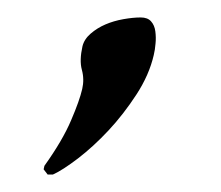

<svg xmlns="http://www.w3.org/2000/svg" viewBox="-20 -103 253 220"><path d="M34.6 97H40.6C48 93.7 57.6 87.5 69.4 78.5C81.1 69.5 92.8 58.8 104.3 46.5C115.8 34.2 126.4 20.5 136.2 5.5C146 -9.5 152.7 -24.7 156.2 -40C157.2 -44 157.8 -48.3 158.2 -53C158.7 -57.7 158.6 -62.3 158 -67C157.4 -71.7 155.8 -75.5 153.1 -78.5C150.5 -81.5 146.5 -83 141.2 -83C135.2 -83 128.5 -82.3 121.2 -81C113.9 -79.7 107.1 -77.7 100.8 -75C94.5 -72.3 88.9 -68.8 83.9 -64.5C78.9 -60.2 75.8 -55.3 74.5 -50C72.1 -39.3 71.8 -30.3 73.8 -23C75.8 -15.7 75.9 -8.3 74.2 -1C72.2 7.7 68 19.7 61.4 35C54.9 50.3 44.7 67.7 30.9 87L30 91Z"/></svg>

Font: Quattrocento
Style: Italic
Weight: 400
Italic angle: -13°
Designer: Pablo Impallari
Foundry: Pablo Impallari, Igino Marini, Branda Gallo
Version: Version 2.000